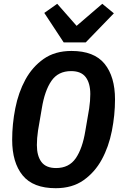

<svg xmlns="http://www.w3.org/2000/svg" viewBox="-20 -978 640 1010"><path d="M273 12Q154 12 99 -55.5Q44 -123 44 -243Q44 -325 60.5 -408.5Q77 -492 113.5 -559Q150 -626 209.5 -668Q269 -710 356 -710Q475 -710 530 -642.5Q585 -575 585 -455Q585 -373 568.5 -289.5Q552 -206 515.5 -139Q479 -72 419.5 -30Q360 12 273 12ZM275 -94Q343 -94 378.5 -145.5Q414 -197 429 -290L449 -407Q455 -447 455 -483Q455 -540 431 -572Q407 -604 354 -604Q286 -604 250.5 -552.5Q215 -501 200 -408L180 -291Q174 -250 174 -215Q174 -158 198 -126Q222 -94 275 -94ZM315 -755 213 -910 281 -958 383 -842 518 -958 579 -908 431 -755Z"/></svg>

Font: IBM Plex Mono SemiBold
Style: Italic
Weight: 600
Italic angle: -9°
Monospace: yes
Designer: Mike Abbink, Paul van der Laan, Pieter van Rosmalen
Foundry: Bold Monday
Version: Version 2.3